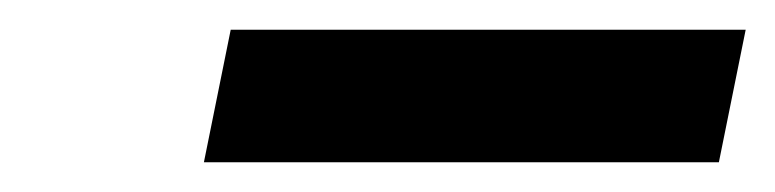

<svg xmlns="http://www.w3.org/2000/svg" viewBox="-20 -732 521 129"><path d="M117 -623 135 -712H481L463 -623Z"/></svg>

Font: REM Medium Medium
Style: Italic
Weight: 500
Italic angle: -11°
Version: Version 1.005;gftools[0.9.28]